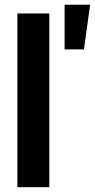

<svg xmlns="http://www.w3.org/2000/svg" viewBox="-20 -784 399 804"><path d="M186.5 -727.5V0H52.7V-727.5ZM250.5 -577.1V-764.2H357.4L331.5 -577.1Z"/></svg>

Font: Inter Cardless Display
Style: Bold
Weight: 700
Designer: Rasmus Andersson
Foundry: rsms
Version: Version 4.001;git-9221beed3